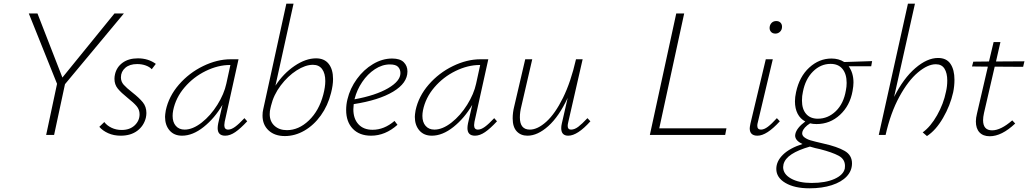

<svg xmlns="http://www.w3.org/2000/svg" viewBox="-20 -731 5569 1040"><path d="M332 -275 273 0H230L289 -277L136 -658H183L318 -311L600 -658H651Z M518 -44 545 -70Q559 -51 584 -39Q609 -27 639 -27Q683 -27 709.5 -52Q736 -77 736 -112Q736 -137 720 -156Q704 -175 671 -201Q636 -229 618 -251Q600 -273 600 -304Q600 -316 603 -329Q612 -368 644.5 -391.5Q677 -415 727 -415Q783 -415 824 -385L802 -356Q790 -369 769 -376.5Q748 -384 723 -384Q682 -384 658.5 -363.5Q635 -343 635 -312Q635 -289 650 -272Q665 -255 697 -230Q734 -201 753.5 -177Q773 -153 773 -119Q773 -107 770 -93Q759 -49 723.5 -22.5Q688 4 634 4Q596 4 566 -9.5Q536 -23 518 -44Z M1319 -74Q1283 -35 1254.5 -15.5Q1226 4 1200 4Q1159 4 1159 -37Q1159 -48 1162 -63L1185 -163Q1143 -91 1083.5 -43.5Q1024 4 966 4Q923 4 898.5 -24.5Q874 -53 874 -98Q874 -109 878 -133Q894 -209 949 -272.5Q1004 -336 1080 -373Q1156 -410 1230 -410H1272L1197 -71Q1195 -57 1195 -53Q1195 -29 1216 -29Q1233 -29 1254 -44.5Q1275 -60 1304 -91ZM1206 -278 1228 -379H1226Q1161 -379 1094.5 -346.5Q1028 -314 980 -258Q932 -202 918 -133Q915 -117 915 -103Q915 -69 932.5 -49Q950 -29 980 -29Q1024 -29 1072.5 -67Q1121 -105 1157.5 -163.5Q1194 -222 1206 -278Z M1784 -303Q1784 -269 1773 -227Q1756 -159 1718 -106Q1680 -53 1629 -23.5Q1578 6 1523 6Q1468 6 1435 -24.5Q1402 -55 1402 -105Q1402 -124 1406 -140L1531 -711H1570L1472 -267Q1515 -333 1575.5 -374Q1636 -415 1692 -415Q1737 -415 1760.5 -385Q1784 -355 1784 -303ZM1742 -292Q1742 -333 1725 -356.5Q1708 -380 1675 -380Q1634 -380 1586.5 -349.5Q1539 -319 1500.5 -268Q1462 -217 1448 -158L1445 -145Q1441 -130 1441 -113Q1441 -73 1467 -49.5Q1493 -26 1534 -26Q1598 -26 1653 -78.5Q1708 -131 1731 -218Q1742 -260 1742 -292Z M2187 -344Q2187 -281 2109.5 -234.5Q2032 -188 1896 -167Q1894 -147 1894 -139Q1894 -88 1921.5 -58Q1949 -28 1998 -28Q2061 -28 2117 -76L2133 -55Q2067 4 1990 4Q1927 4 1891 -33.5Q1855 -71 1855 -135Q1855 -165 1862 -193Q1876 -252 1913 -303Q1950 -354 2000.5 -384Q2051 -414 2104 -414Q2147 -414 2167 -394Q2187 -374 2187 -344ZM2092 -382Q2050 -382 2010.5 -356Q1971 -330 1942 -287Q1913 -244 1901 -196Q1901 -194 1900 -193Q2015 -214 2082 -253Q2149 -292 2149 -335Q2149 -355 2136.5 -368.5Q2124 -382 2092 -382Z M2672 -74Q2636 -35 2607.5 -15.5Q2579 4 2553 4Q2512 4 2512 -37Q2512 -48 2515 -63L2538 -163Q2496 -91 2436.5 -43.5Q2377 4 2319 4Q2276 4 2251.5 -24.5Q2227 -53 2227 -98Q2227 -109 2231 -133Q2247 -209 2302 -272.5Q2357 -336 2433 -373Q2509 -410 2583 -410H2625L2550 -71Q2548 -57 2548 -53Q2548 -29 2569 -29Q2586 -29 2607 -44.5Q2628 -60 2657 -91ZM2559 -278 2581 -379H2579Q2514 -379 2447.5 -346.5Q2381 -314 2333 -258Q2285 -202 2271 -133Q2268 -117 2268 -103Q2268 -69 2285.5 -49Q2303 -29 2333 -29Q2377 -29 2425.5 -67Q2474 -105 2510.5 -163.5Q2547 -222 2559 -278Z M3178 -74Q3108 4 3058 4Q3020 4 3020 -37Q3020 -48 3023 -61L3055 -201Q3008 -100 2950 -48Q2892 4 2837 4Q2801 4 2779 -19.5Q2757 -43 2757 -90Q2757 -121 2765 -153L2825 -410H2863L2804 -155Q2796 -124 2796 -95Q2796 -29 2850 -29Q2892 -29 2939.5 -72Q2987 -115 3029.5 -201Q3072 -287 3100 -410H3136L3058 -69Q3055 -57 3055 -49Q3055 -29 3073 -29Q3092 -29 3112 -44Q3132 -59 3162 -91Z M3915 -36 3908 0H3500L3643 -658H3686L3551 -36Z M4041 -36Q4041 -42 4045 -62L4128 -410H4166L4085 -69Q4082 -59 4082 -50Q4082 -29 4102 -29Q4119 -29 4139.5 -44.5Q4160 -60 4188 -91L4204 -74Q4133 4 4083 4Q4041 4 4041 -36ZM4149 -585Q4151 -599 4160.5 -608Q4170 -617 4185 -617Q4199 -617 4207.5 -608.5Q4216 -600 4216 -586Q4216 -570 4205.5 -559.5Q4195 -549 4180 -549Q4164 -549 4155.5 -559.5Q4147 -570 4149 -585Z M4699 -372H4577Q4603 -336 4603 -284Q4603 -265 4598 -238Q4584 -159 4530 -109Q4476 -59 4403 -59Q4383 -59 4368 -63Q4333 -41 4326 -16Q4322 1 4336 12Q4350 23 4370 29Q4390 35 4442 47Q4514 63 4554.5 86Q4595 109 4595 154Q4595 194 4566.5 224.5Q4538 255 4485.5 272Q4433 289 4364 289Q4284 289 4234.5 260Q4185 231 4185 184Q4185 142 4221.5 106.5Q4258 71 4327 49Q4287 31 4287 3Q4287 -2 4288 -5Q4295 -38 4342 -73Q4315 -87 4300.5 -115Q4286 -143 4286 -182Q4286 -205 4292 -232Q4310 -316 4363.5 -365Q4417 -414 4484 -414Q4523 -414 4553 -395L4704 -400ZM4566 -282Q4566 -330 4543.5 -357.5Q4521 -385 4479 -385Q4425 -385 4383.5 -343.5Q4342 -302 4329 -233Q4324 -212 4324 -186Q4324 -140 4346.5 -114Q4369 -88 4410 -88Q4465 -88 4507.5 -129Q4550 -170 4562 -242Q4566 -261 4566 -282ZM4557 168Q4557 131 4522.5 112.5Q4488 94 4422 77Q4396 72 4367 63Q4304 81 4268 104.5Q4232 128 4224 159Q4222 169 4222 174Q4222 212 4264.5 236Q4307 260 4376 260Q4451 260 4499.5 238.5Q4548 217 4556 182Q4557 177 4557 168Z M5150 -299Q5150 -265 5143 -231Q5127 -159 5088 -92Q5049 -25 5001 6L4978 -14Q5021 -45 5056 -107Q5091 -169 5104 -234Q5111 -263 5111 -295Q5111 -335 5096 -359Q5081 -383 5049 -383Q5005 -383 4952 -338.5Q4899 -294 4851.5 -207Q4804 -120 4777 0H4740L4898 -711H4936L4823 -206Q4874 -307 4938 -362Q5002 -417 5061 -417Q5107 -417 5128.5 -385Q5150 -353 5150 -299Z M5310 -119Q5305 -96 5305 -80Q5305 -25 5354 -25Q5401 -25 5463 -79L5479 -62Q5406 7 5341 7Q5305 7 5285.5 -14Q5266 -35 5266 -73Q5266 -92 5272 -116L5331 -370L5245 -371L5252 -397L5337 -398L5362 -503H5399L5375 -398L5529 -399L5522 -369L5368 -370Z"/></svg>

Font: Ysabeau Light
Style: Italic
Weight: 300
Italic angle: -12°
Designer: Christian Thalmann (Catharsis Fonts)
Version: Version 0.003